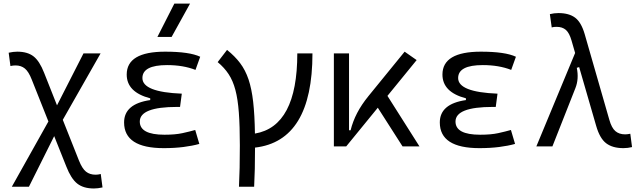

<svg xmlns="http://www.w3.org/2000/svg" viewBox="-20 -815 3556 1069"><path d="M502.9 234.4Q444.3 234.4 409.9 207Q375.5 179.7 349.1 111.8L281.7 -57.1L141.1 224.6H45.9L249.5 -138.7L156.7 -372.1Q139.6 -416 118.7 -433.3Q97.7 -450.7 66.4 -450.7Q52.2 -450.7 38.1 -447.3L28.3 -521.5Q54.2 -527.3 76.2 -527.3Q133.3 -527.3 166.7 -501.2Q200.2 -475.1 225.6 -409.7L297.4 -228.5L444.8 -517.6H540L329.6 -147.9L419.9 79.6Q437.5 123.5 458.7 140.6Q480 157.7 512.7 157.7Q525.4 157.7 541 153.8L550.8 228.5Q524.9 234.4 502.9 234.4Z M891.6 9.8Q670.9 9.8 670.9 -133.3Q670.9 -236.8 816.4 -257.8V-267.6Q685.5 -301.8 685.5 -399.9Q685.5 -527.3 899.4 -527.3Q1035.2 -527.3 1094.7 -499L1068.4 -425.8Q1000 -452.6 910.2 -452.6Q772.9 -452.6 772.9 -380.4Q772.9 -302.2 992.2 -293.5L982.4 -219.7H965.8Q758.3 -219.7 758.3 -138.2Q758.3 -64.9 895.5 -64.9Q956.1 -64.9 995.8 -73.7Q1035.6 -82.5 1066.9 -91.3L1089.8 -13.7Q1051.3 -2.9 1001.5 3.4Q951.7 9.8 891.6 9.8ZM856.4 -609.4 950.7 -794.9H1038.1L935.5 -609.4Z M1310.5 224.6Q1313 176.8 1314.2 119.4Q1315.4 62 1315.4 -4.9Q1315.4 -113.3 1309.8 -188.2Q1304.2 -263.2 1290.5 -314.5Q1276.9 -365.7 1252.9 -402.1Q1229 -438.5 1191.9 -469.2L1244.1 -537.1Q1287.6 -502.4 1316.9 -463.6Q1346.2 -424.8 1363.8 -372.8Q1381.3 -320.8 1389.6 -247.6Q1397.9 -174.3 1399.4 -71.3Q1635.3 -111.3 1635.3 -517.6H1719.7Q1719.7 -30.3 1399.9 6.8Q1399.9 69.8 1398.7 124.3Q1397.5 178.7 1395 224.6Z M1838.9 0V-517.6H1923.3V-89.8H1932.1Q1944.3 -139.2 1968.5 -185.8Q1992.7 -232.4 2031.7 -280.3L2232.9 -527.3L2299.8 -480.5L2137.2 -281.2L2315.4 0H2221.2L2083.5 -215.3L1907.7 0Z M2649.4 9.8Q2428.7 9.8 2428.7 -133.3Q2428.7 -236.8 2574.2 -257.8V-267.6Q2443.4 -301.8 2443.4 -399.9Q2443.4 -527.3 2657.2 -527.3Q2793 -527.3 2852.5 -499L2826.2 -425.8Q2757.8 -452.6 2668 -452.6Q2530.8 -452.6 2530.8 -380.4Q2530.8 -302.2 2750 -293.5L2740.2 -219.7H2723.6Q2516.1 -219.7 2516.1 -138.2Q2516.1 -64.9 2653.3 -64.9Q2713.9 -64.9 2753.7 -73.7Q2793.5 -82.5 2824.7 -91.3L2847.7 -13.7Q2809.1 -2.9 2759.3 3.4Q2709.5 9.8 2649.4 9.8Z M3451.2 9.8Q3390.6 9.8 3355 -17.3Q3319.3 -44.4 3299.3 -114.3L3204.6 -441.4L3191.4 -437.5Q3204.1 -375.5 3183.6 -324.2L3055.7 0H2966.3L3182.1 -520L3162.1 -589.4Q3149.9 -631.8 3130.4 -648.7Q3110.8 -665.5 3079.6 -665.5Q3073.2 -665.5 3066.7 -665Q3060.1 -664.6 3051.8 -662.1L3041.5 -736.3Q3064.9 -742.2 3089.4 -742.2Q3147.9 -742.2 3182.1 -716.6Q3216.3 -690.9 3235.4 -625L3372.6 -147.9Q3385.3 -103 3406.2 -85Q3427.2 -66.9 3460.9 -66.9Q3472.2 -66.9 3489.3 -70.3L3499 3.9Q3475.6 9.8 3451.2 9.8Z"/></svg>

Font: Cascadia Code NF SemiLight
Style: Regular
Weight: 350
Monospace: yes
Designer: Aaron Bell
Foundry: Saja Typeworks
Version: Version 2404.023; ttfautohint (v1.8.4)